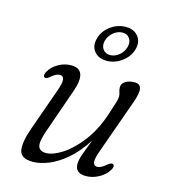

<svg xmlns="http://www.w3.org/2000/svg" viewBox="-106 -782 778 877"><g transform="rotate(15 283.0 -343.0)"><path d="M485.5 -76Q498 -69.5 486 -49.5Q470 -23 440.5 -7Q411 9 380.5 9Q329 9 329 -35Q329 -52.5 338 -78.8Q347 -105 367 -156Q328 -95 285.5 -59Q243 -23 202.5 -7Q162 9 129.5 9Q71 9 65 -29.5Q59 -68 84.5 -138.5L155 -337.5Q168.5 -375 165.5 -391Q162.5 -407 147 -407Q138 -407 128.5 -402.2Q119 -397.5 105.5 -386Q90.5 -373 82.5 -377Q71.5 -383 82 -403.5Q97 -430 125.5 -446.2Q154 -462.5 185.5 -462.5Q265 -462.5 225.5 -351L153.5 -145Q133.5 -89 140 -67.2Q146.5 -45.5 177 -45.5Q209 -45.5 252.8 -73.5Q296.5 -101.5 338.5 -155.8Q380.5 -210 407 -288.5Q423 -336 428 -353.5Q433 -371 433 -381Q433 -391.5 429.2 -401.2Q425.5 -411 425.5 -423.5Q425.5 -441.5 442.8 -452Q460 -462.5 487 -462.5Q511 -462.5 515.8 -441.2Q520.5 -420 503 -372L413 -119.5Q397.5 -77.5 400.5 -61.2Q403.5 -45 419.5 -45Q436.5 -45 461.5 -67Q478 -80 485.5 -76ZM335.5 -524Q297.5 -524 277 -548.5Q256.5 -573 266.5 -610.5Q276 -647.5 309.2 -672Q342.5 -696.5 381 -696.5Q419.5 -696.5 439.8 -671.8Q460 -647 450.5 -610.5Q440.5 -573.5 407.2 -548.8Q374 -524 335.5 -524ZM373.5 -667.5Q350.5 -667.5 330.5 -651Q310.5 -634.5 304 -610.5Q298 -586.5 309.8 -570Q321.5 -553.5 344 -553.5Q366.5 -553.5 386.5 -570Q406.5 -586.5 412.5 -610.5Q418.5 -634.5 407.2 -651Q396 -667.5 373.5 -667.5Z"/></g></svg>

Font: Fraunces 9pt Soft Light
Style: Italic
Weight: 300
Italic angle: -16°
Version: Version 1.000;[0bf87f6ff]